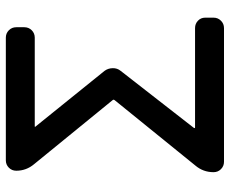

<svg xmlns="http://www.w3.org/2000/svg" viewBox="-84 -692 776 648"><g transform="rotate(-90 304.0 -368.0)"><path d="M82 0Q67.4 0 57.1 -10.3Q46.9 -20.5 46.9 -35.2Q46.9 -70.3 69.3 -96.7L290 -369.1Q293 -373 290 -376L74.2 -640.6Q51.8 -667 51.8 -701.2Q51.8 -715.8 62 -726.1Q72.3 -736.3 86.9 -736.3H501Q515.6 -736.3 525.9 -726.1Q536.1 -715.8 536.1 -701.2V-673.8Q536.1 -659.2 525.9 -648.9Q515.6 -638.7 501 -638.7H202.1Q198.2 -638.7 201.2 -635.7L388.7 -403.3Q397.5 -391.6 397.9 -376Q398.4 -360.4 388.7 -348.6L196.3 -101.6Q194.3 -97.7 198.2 -97.7H533.2Q547.9 -97.7 558.1 -87.9Q568.4 -78.1 568.4 -63.5V-35.2Q568.4 -20.5 558.1 -10.3Q547.9 0 533.2 0Z"/></g></svg>

Font: Gen Jyuu GothicL Medium
Style: Regular
Weight: 500
Designer: [Source Han Sans]
Ryoko NISHIZUKA  (kana & ideographs); Paul D. Hunt (Latin, Greek & Cyrillic); Wenlong ZHANG  (bopomofo
Version: Version 1.002.20150607